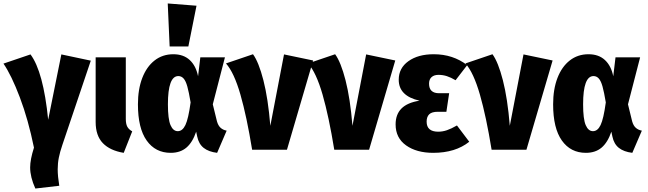

<svg xmlns="http://www.w3.org/2000/svg" viewBox="-39 -864 3739 1108"><path d="M239 -173 315 -550 485 -514 321 -28Q307 13 300.5 45.5Q294 78 294 113Q294 153 303 208L165 224Q135 158 135 102Q135 57 157 -12Q124 -174 75.5 -302Q27 -430 -19 -497L137 -550Q211 -451 239 -173Z M687 -178Q687 -149 695.5 -133Q704 -117 724 -106L675 18Q596 5 554.5 -38Q513 -81 513 -160V-533H687Z M1104 -424 1117 -533H1259L1189 -262L1213 -164Q1220 -139 1234 -126.5Q1248 -114 1269 -110L1214 18Q1165 12 1136.5 -10.5Q1108 -33 1099 -76L1093 -104Q1072 -42 1036.5 -12Q1001 18 946 18Q858 18 807.5 -53Q757 -124 757 -262Q757 -349 782 -414Q807 -479 853 -515Q899 -551 961 -551Q1020 -551 1056 -517.5Q1092 -484 1104 -424ZM930 -262Q930 -177 945 -142Q960 -107 987 -107Q1014 -107 1031 -142.5Q1048 -178 1061 -273Q1051 -333 1042 -365Q1033 -397 1020.5 -411Q1008 -425 990 -425Q930 -425 930 -262ZM929 -844 1095 -831 1048 -596H940Z M1521 -138 1600 -550 1768 -515 1617 0H1416Q1385 -191 1348.5 -318Q1312 -445 1265 -498L1421 -551Q1454 -506 1481 -401Q1508 -296 1521 -138Z M1995 -138 2074 -550 2242 -515 2091 0H1890Q1859 -191 1822.5 -318Q1786 -445 1739 -498L1895 -551Q1928 -506 1955 -401Q1982 -296 1995 -138Z M2657 -488 2590 -401Q2563 -417 2540 -424.5Q2517 -432 2491 -432Q2466 -432 2451.5 -419Q2437 -406 2437 -381Q2437 -326 2495 -326H2553L2537 -219H2488Q2453 -219 2438 -204.5Q2423 -190 2423 -162Q2423 -104 2490 -104Q2515 -104 2540 -112.5Q2565 -121 2598 -140L2669 -46Q2589 18 2461 18Q2365 18 2304.5 -25Q2244 -68 2244 -146Q2244 -204 2278 -238Q2312 -272 2382 -283Q2262 -310 2262 -404Q2262 -471 2318 -511Q2374 -551 2464 -551Q2575 -551 2657 -488Z M2903 -138 2982 -550 3150 -515 2999 0H2798Q2767 -191 2730.5 -318Q2694 -445 2647 -498L2803 -551Q2836 -506 2863 -401Q2890 -296 2903 -138Z M3500 -424 3513 -533H3655L3585 -262L3609 -164Q3616 -139 3630 -126.5Q3644 -114 3665 -110L3610 18Q3561 12 3532.5 -10.5Q3504 -33 3495 -76L3489 -104Q3468 -42 3432.5 -12Q3397 18 3342 18Q3254 18 3203.5 -53Q3153 -124 3153 -262Q3153 -349 3178 -414Q3203 -479 3249 -515Q3295 -551 3357 -551Q3416 -551 3452 -517.5Q3488 -484 3500 -424ZM3326 -262Q3326 -177 3341 -142Q3356 -107 3383 -107Q3410 -107 3427 -142.5Q3444 -178 3457 -273Q3447 -333 3438 -365Q3429 -397 3416.5 -411Q3404 -425 3386 -425Q3326 -425 3326 -262Z"/></svg>

Font: Fira Sans Condensed ExtraBold
Style: Regular
Weight: 800
Width: 3
Designer: Carrois Corporate & Edenspiekermann AG
Foundry: Carrois Corporate GbR & Edenspiekermann AG
Version: Version 4.203